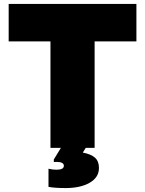

<svg xmlns="http://www.w3.org/2000/svg" viewBox="-20 -750 736 974"><path d="M672 -730V-540H460V0H415L400 24Q442 32 462 50Q482 68 482 102Q482 150 435 177Q388 204 313 204Q258 204 226 198V106Q248 111 266 111Q304 111 304 91Q304 68 253 72V59L289 0H236V-540H24V-730Z"/></svg>

Font: Nacelle Black
Style: Regular
Weight: 900
Designer: Sora Sagano
Foundry: Sora Sagano
Version: Version 1.000;FEAKit 1.0